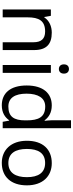

<svg xmlns="http://www.w3.org/2000/svg" viewBox="643 -1443 810 2136"><g transform="rotate(90 1048.0 -375.0)"><path d="M343 -546C275 -546 209 -519 174 -463H169L156 -536H85V0H173V-278C173 -403 211 -472 330 -472C412 -472 450 -429 450 -343V0H537V-349C537 -487 471 -546 343 -546Z M748 -737C719 -737 696 -720 696 -681C696 -643 719 -625 748 -625C775 -625 799 -643 799 -681C799 -720 775 -737 748 -737ZM791 -536H703V0H791Z M1151 10C1235 10 1286 -26 1318 -72H1322L1335 0H1406V-760H1318V-546C1318 -526 1322 -484 1324 -467H1318C1285 -511 1235 -546 1152 -546C1019 -546 931 -451 931 -267C931 -83 1018 10 1151 10ZM1165 -63C1069 -63 1022 -137 1022 -265C1022 -392 1069 -473 1164 -473C1283 -473 1319 -399 1319 -266V-250C1319 -125 1278 -63 1165 -63Z M2042 -269C2042 -446 1940 -546 1795 -546C1641 -546 1546 -446 1546 -269C1546 -91 1650 10 1792 10C1945 10 2042 -91 2042 -269ZM1637 -269C1637 -396 1684 -472 1793 -472C1902 -472 1951 -396 1951 -269C1951 -142 1902 -63 1794 -63C1685 -63 1637 -142 1637 -269Z"/></g></svg>

Font: Noto Sans Psalter Pahlavi
Style: Regular
Weight: 400
Designer: Monotype Design Team
Foundry: Monotype Imaging Inc.
Version: Version 2.002